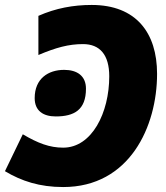

<svg xmlns="http://www.w3.org/2000/svg" viewBox="-21 -744 671 775"><path d="M349 -724C275 -724 204 -711 134 -680V-522C205 -552 256 -566 314 -566C382 -566 420 -523 420 -436C420 -289 350 -148 234 -148C179 -148 132 -166 71 -202L-1 -53C66 -13 139 11 234 11C502 11 613 -233 613 -446C613 -612 528 -724 349 -724ZM204 -274C278 -274 326 -300 326 -386C326 -438 290 -462 238 -462C174 -462 119 -427 119 -348C119 -297 153 -274 204 -274Z"/></svg>

Font: Noto Sans Black
Style: Italic
Weight: 900
Italic angle: -12°
Designer: Monotype Design Team
Foundry: Monotype Imaging Inc.
Version: Version 2.013